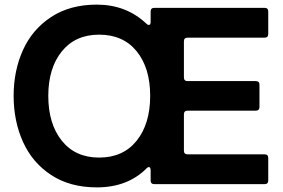

<svg xmlns="http://www.w3.org/2000/svg" viewBox="-20 -797 1225 831"><path d="M39 -382Q39 -491 79.5 -580.5Q120 -670 201.5 -723.5Q283 -777 399 -777Q526 -777 613 -695Q619 -689 624 -689Q632 -689 632 -702V-747Q632 -763 648 -763H1125Q1141 -763 1141 -747V-650Q1141 -634 1125 -634H792Q776 -634 776 -618V-462Q776 -446 792 -446H1087Q1103 -446 1103 -430V-334Q1103 -318 1087 -318H792Q776 -318 776 -302V-145Q776 -129 792 -129H1125Q1141 -129 1141 -113V-16Q1141 0 1125 0H648Q632 0 632 -16V-59Q632 -74 624 -74Q620 -74 615 -69Q533 14 399 14Q283 14 201.5 -39.5Q120 -93 79.5 -183Q39 -273 39 -382ZM630 -382Q630 -503 571.5 -575Q513 -647 409 -647Q306 -647 247.5 -574.5Q189 -502 189 -382Q189 -261 247.5 -188Q306 -115 409 -115Q513 -115 571.5 -188Q630 -261 630 -382Z"/></svg>

Font: Open Sauce Two
Style: Bold
Weight: 700
Designer: Alfredo Marco Pradil
Foundry: Creative Sauce Fz LLC
Version: Version 1.477